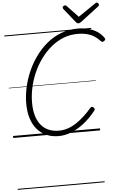

<svg xmlns="http://www.w3.org/2000/svg" viewBox="-98 -1343 1204 1928"><g transform="rotate(-5 503.5 -379.0)"><path d="M457 21Q388 21 333.5 -3Q279 -27 240 -72.5Q201 -118 180.5 -183.5Q160 -249 160 -333Q160 -410 177.5 -492Q195 -574 229.5 -653Q264 -732 314 -801.5Q364 -871 428.5 -924.5Q493 -978 571.5 -1008Q650 -1038 742 -1038Q800 -1038 849.5 -1024.5Q899 -1011 938 -984.5Q977 -958 1003 -919Q1009 -910 1005.5 -902.5Q1002 -895 990 -888Q980 -882 974 -883.5Q968 -885 956 -897Q929 -927 896.5 -946.5Q864 -966 824 -975.5Q784 -985 735 -985Q657 -985 588.5 -957.5Q520 -930 462.5 -881Q405 -832 359.5 -769Q314 -706 282.5 -633Q251 -560 235 -484.5Q219 -409 219 -337Q219 -264 235 -207.5Q251 -151 282.5 -112Q314 -73 359.5 -53Q405 -33 463 -33Q511 -33 555 -48Q599 -63 640.5 -90.5Q682 -118 721.5 -154.5Q761 -191 799 -235Q807 -244 814.5 -243Q822 -242 831 -234Q840 -226 840.5 -218Q841 -210 833 -200Q774 -127 711.5 -78.5Q649 -30 584.5 -4.5Q520 21 457 21ZM952 -1281Q961 -1281 967.5 -1273.5Q974 -1266 974 -1259Q974 -1253 972 -1249.5Q970 -1246 965 -1242L783 -1103Q774 -1096 767 -1093Q760 -1090 752 -1090Q745 -1090 739.5 -1093.5Q734 -1097 728 -1104L615 -1245Q612 -1249 610.5 -1253Q609 -1257 609 -1261Q609 -1270 618 -1275.5Q627 -1281 634 -1281Q641 -1281 644.5 -1278Q648 -1275 652 -1271L762 -1155L931 -1270Q938 -1275 942 -1278Q946 -1281 952 -1281ZM0 513H876V523H0ZM0 -20H876V0H0ZM0 -505H876V-500H0ZM0 -1033H876V-1023H0Z"/></g></svg>

Font: Playwrite IN Guides
Style: Regular
Weight: 400
Designer: Veronika Burian, José Scaglione
Foundry: TypeTogether
Version: Version 1.003